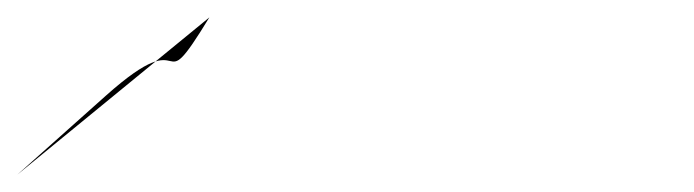

<svg xmlns="http://www.w3.org/2000/svg" viewBox="-241 -20 799 221"><path d="M0 0C-64 105 -17 -1 -119 90L-221 181Z"/></svg>

Font: CiSf OpenHand
Style: OpObl
Weight: 400
Foundry: Cannot Into Space Fonts
Version: Version 0.7892